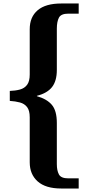

<svg xmlns="http://www.w3.org/2000/svg" viewBox="-20 -819 507 1098"><path d="M430 259H330Q241 259 195.5 218.5Q150 178 150 109V-148Q150 -187 135 -206.5Q120 -226 94 -233Q68 -240 36 -242V-299Q68 -300 94 -307Q120 -314 135 -334Q150 -354 150 -393V-652Q150 -722 195.5 -760.5Q241 -799 330 -799H430V-741H371Q329 -741 317 -718Q305 -695 305 -655V-419Q305 -356 277.5 -321Q250 -286 191 -271V-269Q248 -253 276.5 -219.5Q305 -186 305 -116V120Q305 156 317 178.5Q329 201 371 201H430Z"/></svg>

Font: Noto Serif Sinhala ExtraBold
Style: Regular
Weight: 800
Designer: Jelle Bosma - Monotype Design Team
Foundry: Monotype Imaging Inc.
Version: Version 2.007; ttfautohint (v1.8.4.7-5d5b)